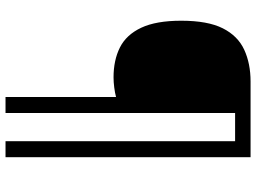

<svg xmlns="http://www.w3.org/2000/svg" viewBox="-136 -664 927 695"><g transform="rotate(90 327.5 -316.5)"><path d="M549 127H491V-704H389V127H331V-273Q316 -269 296.5 -266.5Q277 -264 260 -264Q198 -264 152 -287Q106 -310 80.5 -364Q55 -418 55 -509Q55 -605 82.5 -659.5Q110 -714 160 -737Q210 -760 275 -760H549Z"/></g></svg>

Font: Noto Sans Lao
Style: Regular
Weight: 400
Designer: Monotype Design Team
Foundry: Monotype Imaging Inc.
Version: Version 2.003; ttfautohint (v1.8.4.7-5d5b)